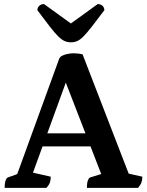

<svg xmlns="http://www.w3.org/2000/svg" viewBox="-20 -915 716 935"><path d="M2.5 0Q2.5 -21.9 7 -35.1Q11.5 -48.4 18.5 -50.9L88.8 -76.1L53.5 -38.8L267.8 -627.9Q271.7 -638.6 284.8 -644.6Q298 -650.6 312.8 -653Q327.6 -655.5 337.7 -655.5Q349.1 -655.5 360.1 -654.3Q371.1 -653.1 382.2 -650.2L617 -42.7L578.2 -75.8L673.1 -54.6Q673.1 -38.9 668.8 -26.6Q664.6 -14.3 652.3 0H403.1Q403.1 -21.9 407.6 -35.1Q412.1 -48.4 419.1 -50.9L489.8 -72.9L482.1 -43.9L281.2 -562.1L318.9 -563.2L128.5 -41.1L121.4 -78.5L227.1 -54.6Q227.1 -38.9 223.1 -26.6Q219.2 -14.3 205.7 0ZM164.5 -202 178.2 -265.7H426.7L442.5 -202ZM325.7 -708.9Q308.8 -708.9 294.8 -715.1Q280.7 -721.2 264 -737.5Q247.2 -753.8 223.2 -784.7Q199.2 -815.5 162 -865.4Q162 -877.9 171.2 -886.6Q180.3 -895.2 194.4 -895.2L337.5 -791.8H312.8L455.9 -895.2Q470.5 -895.2 479.3 -886.6Q488.2 -877.9 488.2 -865.4Q451 -815.5 426.8 -784.7Q402.6 -753.8 386.3 -737.5Q370.1 -721.2 356 -715.1Q342 -708.9 325.7 -708.9Z"/></svg>

Font: Pitagon Serif
Style: Regular
Weight: 400
Designer: Travis Tran
Foundry: Pitagon
Version: Version 1.000;gftools[0.9.26]